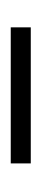

<svg xmlns="http://www.w3.org/2000/svg" viewBox="125 -860 79 370"><g transform="rotate(90 165.0 -675.5)"><path d="M295.4 -694.8V-656.2H33.2V-694.8Z"/></g></svg>

Font: Inter Tight ExtraLight
Style: Regular
Weight: 250
Designer: Rasmus Andersson
Foundry: rsms
Version: Version 3.004